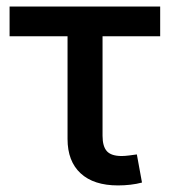

<svg xmlns="http://www.w3.org/2000/svg" viewBox="-20 -561 519 587"><path d="M340.8 5.9Q266.6 5.9 226.6 -31Q186.5 -67.9 186.5 -136.2V-450.2H9.3V-541H469.7V-450.2H293.5V-146Q293.5 -113.3 306.9 -98.6Q320.3 -84 352.1 -84Q361.3 -84 374.8 -85.7Q388.2 -87.4 398.4 -88.9L414.1 -2.9Q397.9 1.5 378.9 3.7Q359.9 5.9 340.8 5.9Z"/></svg>

Font: Inter 17pt Medium
Style: Regular
Weight: 500
Version: Version 4.001;git-66647c0bb